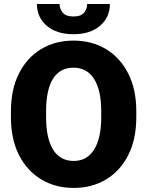

<svg xmlns="http://www.w3.org/2000/svg" viewBox="-20 -922 730 952"><path d="M655.8 -369.6V-340.8Q655.8 -231.9 616.2 -153.6Q576.7 -75.2 506.6 -32.7Q436.5 9.8 345.7 9.8Q254.4 9.8 184.1 -32.7Q113.8 -75.2 74 -153.6Q34.2 -231.9 34.2 -340.8V-369.6Q34.2 -478.5 73.7 -557.1Q113.3 -635.7 183.3 -678.2Q253.4 -720.7 344.7 -720.7Q435.5 -720.7 505.9 -678.2Q576.2 -635.7 616 -557.1Q655.8 -478.5 655.8 -369.6ZM481.9 -340.8V-370.6Q481.9 -476.1 446 -531.2Q410.2 -586.4 344.7 -586.4Q276.9 -586.4 242.7 -531.2Q208.5 -476.1 208.5 -370.6V-340.8Q208.5 -236.3 243.2 -180.2Q277.8 -124 345.7 -124Q411.1 -124 446.5 -180.2Q481.9 -236.3 481.9 -340.8ZM412.1 -902.3H524.9Q524.9 -835.9 476.1 -794.2Q427.2 -752.4 344.2 -752.4Q260.7 -752.4 211.9 -794.2Q163.1 -835.9 163.1 -902.3H275.4Q275.4 -878.4 291 -859.4Q306.6 -840.3 344.2 -840.3Q381.8 -840.3 397 -859.4Q412.1 -878.4 412.1 -902.3Z"/></svg>

Font: Vazirmatn UI FD Black
Style: Regular
Weight: 900
Designer: Saber Rastikerdar
Foundry: Saber Rastikerdar
Version: Version 33.003